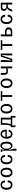

<svg xmlns="http://www.w3.org/2000/svg" viewBox="4102 -4698 797 9040"><g transform="rotate(-90 4500.0 -178.5)"><path d="M315 -550Q378 -550 425 -523Q472 -496 497.5 -448.5Q523 -401 523 -340H433Q433 -398 402 -439Q371 -480 315 -480Q251 -480 214 -423.5Q177 -367 177 -265Q177 -168 214.5 -116.5Q252 -65 315 -65Q373 -65 404 -104.5Q435 -144 435 -215H525Q525 -109 467.5 -49.5Q410 10 315 10Q247 10 195.5 -21.5Q144 -53 114.5 -116Q85 -179 85 -269Q85 -359 114.5 -422.5Q144 -486 196 -518Q248 -550 315 -550Z M900 -480Q841 -480 804 -425.5Q767 -371 767 -265Q767 -164 804.5 -114.5Q842 -65 900 -65Q958 -65 995.5 -114.5Q1033 -164 1033 -265Q1033 -371 996 -425.5Q959 -480 900 -480ZM900 -550Q964 -550 1014.5 -519.5Q1065 -489 1095 -426Q1125 -363 1125 -269Q1125 -175 1095 -112.5Q1065 -50 1014.5 -20Q964 10 900 10Q836 10 785.5 -20Q735 -50 705 -112.5Q675 -175 675 -269Q675 -363 705 -426Q735 -489 785.5 -519.5Q836 -550 900 -550Z M1515 -550Q1578 -550 1625 -523Q1672 -496 1697.5 -448.5Q1723 -401 1723 -340H1633Q1633 -398 1602 -439Q1571 -480 1515 -480Q1451 -480 1414 -423.5Q1377 -367 1377 -265Q1377 -168 1414.5 -116.5Q1452 -65 1515 -65Q1573 -65 1604 -104.5Q1635 -144 1635 -215H1725Q1725 -109 1667.5 -49.5Q1610 10 1515 10Q1447 10 1395.5 -21.5Q1344 -53 1314.5 -116Q1285 -179 1285 -269Q1285 -359 1314.5 -422.5Q1344 -486 1396 -518Q1448 -550 1515 -550Z M1925 -364 1931 -469V-470H1870V-540H1995L1965 -395H1995Q2014 -481 2056.5 -519Q2099 -557 2165 -557Q2253 -557 2301.5 -489.5Q2350 -422 2350 -270Q2350 -177 2325.5 -114Q2301 -51 2259 -20.5Q2217 10 2165 10Q2108 10 2060.5 -26.5Q2013 -63 1995 -145H1965L2015 97V200H1925ZM2148 -61Q2197 -61 2228.5 -108Q2260 -155 2260 -266Q2260 -380 2229 -433Q2198 -486 2148 -486Q2112 -486 2082 -461Q2052 -436 2033.5 -387.5Q2015 -339 2015 -270Q2015 -202 2033.5 -154.5Q2052 -107 2082 -84Q2112 -61 2148 -61Z M2490 -268Q2490 -358 2518 -421.5Q2546 -485 2595.5 -517.5Q2645 -550 2710 -550Q2772 -550 2817 -521.5Q2862 -493 2886 -443Q2910 -393 2910 -331V-256H2569L2594 -181Q2600 -125 2627 -95Q2654 -65 2710 -65Q2758 -65 2782.5 -89.5Q2807 -114 2813 -165H2905Q2892 -78 2842.5 -34Q2793 10 2710 10Q2611 10 2550.5 -61.5Q2490 -133 2490 -268ZM2840 -321 2815 -396Q2793 -480 2710 -480Q2667 -480 2637 -458Q2607 -436 2594 -396L2569 -321Z M3480 105 3486 0H3109L3115 105V150H3035V-70H3099Q3119 -130 3131.5 -205Q3144 -280 3144 -400V-540H3480V-175L3474 -70H3560V150H3480ZM3396 -70 3390 -175V-365L3396 -470H3218L3224 -365Q3224 -288 3210.5 -209.5Q3197 -131 3174 -70Z M3900 -480Q3841 -480 3804 -425.5Q3767 -371 3767 -265Q3767 -164 3804.5 -114.5Q3842 -65 3900 -65Q3958 -65 3995.5 -114.5Q4033 -164 4033 -265Q4033 -371 3996 -425.5Q3959 -480 3900 -480ZM3900 -550Q3964 -550 4014.5 -519.5Q4065 -489 4095 -426Q4125 -363 4125 -269Q4125 -175 4095 -112.5Q4065 -50 4014.5 -20Q3964 10 3900 10Q3836 10 3785.5 -20Q3735 -50 3705 -112.5Q3675 -175 3675 -269Q3675 -363 3705 -426Q3735 -489 3785.5 -519.5Q3836 -550 3900 -550Z M4270 -540H4730V-470H4539L4545 -365V0H4455V-365L4461 -470H4270Z M5100 -480Q5041 -480 5004 -425.5Q4967 -371 4967 -265Q4967 -164 5004.5 -114.5Q5042 -65 5100 -65Q5158 -65 5195.5 -114.5Q5233 -164 5233 -265Q5233 -371 5196 -425.5Q5159 -480 5100 -480ZM5100 -550Q5164 -550 5214.5 -519.5Q5265 -489 5295 -426Q5325 -363 5325 -269Q5325 -175 5295 -112.5Q5265 -50 5214.5 -20Q5164 10 5100 10Q5036 10 4985.5 -20Q4935 -50 4905 -112.5Q4875 -175 4875 -269Q4875 -363 4905 -426Q4935 -489 4985.5 -519.5Q5036 -550 5100 -550Z M5890 -540H5800V-395L5806 -291Q5734 -272 5680 -272Q5627 -272 5606 -295Q5585 -318 5585 -370V-540H5495V-370Q5495 -289 5536.5 -245.5Q5578 -202 5674 -202Q5736 -202 5806 -223L5816 -226V-294L5806 -291V-290V-225L5800 -120V0H5890Z M6196 -70H6166L6190 -340V-540H6100V0H6245L6404 -470H6434L6410 -200V0H6500V-540H6355Z M6670 -540H7130V-470H6939L6945 -365V0H6855V-365L6861 -470H6670Z M7310 -540H7400V-410L7394 -340H7530Q7622 -340 7676 -294Q7730 -248 7730 -170Q7730 -96 7679.5 -48Q7629 0 7530 0H7310ZM7505 -70Q7640 -70 7640 -170Q7640 -270 7505 -270H7394L7400 -190V-150L7394 -70Z M8115 -550Q8178 -550 8225 -523Q8272 -496 8297.5 -448.5Q8323 -401 8323 -340H8233Q8233 -398 8202 -439Q8171 -480 8115 -480Q8051 -480 8014 -423.5Q7977 -367 7977 -265Q7977 -168 8014.5 -116.5Q8052 -65 8115 -65Q8173 -65 8204 -104.5Q8235 -144 8235 -215H8325Q8325 -109 8267.5 -49.5Q8210 10 8115 10Q8047 10 7995.5 -21.5Q7944 -53 7914.5 -116Q7885 -179 7885 -269Q7885 -359 7914.5 -422.5Q7944 -486 7996 -518Q8048 -550 8115 -550Z M8626 -146 8557 0H8465L8542 -160Q8557 -192 8573.5 -208Q8590 -224 8625 -229V-259Q8573 -259 8539 -300Q8505 -341 8505 -399Q8505 -461 8547.5 -500.5Q8590 -540 8660 -540H8895V0H8805V-129L8811 -209H8729Q8694 -209 8666.5 -191Q8639 -173 8626 -146ZM8720 -279H8811L8805 -349V-400L8811 -470H8690Q8639 -470 8617 -447.5Q8595 -425 8595 -384Q8595 -329 8629 -304Q8663 -279 8720 -279Z"/></g></svg>

Font: Sligoil Micro
Style: Regular
Weight: 400
Designer: Ariel Martín Pérez
Foundry: Igor Stepanchenko
Version: Version 1.001